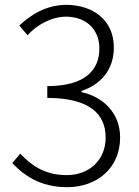

<svg xmlns="http://www.w3.org/2000/svg" viewBox="-20 -763 575 796"><path d="M258 13C382 13 478 -66 478 -193C478 -296 406 -362 318 -381V-386C396 -412 452 -472 452 -566C452 -679 367 -742 255 -743C172 -742 110 -704 60 -657L94 -617C134 -660 191 -693 254 -694C338 -693 392 -641 392 -562C392 -475 336 -406 176 -406V-357C350 -357 418 -291 418 -193C418 -99 350 -37 256 -37C163 -37 106 -81 64 -126L31 -87C77 -38 145 13 258 13Z"/></svg>

Font: Noto Sans T Chinese Light
Style: Regular
Weight: 300
Designer: Ryoko NISHIZUKA (kana & ideographs); Paul D. Hunt (Latin, Greek & Cyrillic); Wenlong ZHANG (bopomofo); Sandoll Communica
Foundry: Adobe Systems Incorporated
Version: Version 1.000;PS 1;hotconv 1.0.78;makeotf.lib2.5.61930